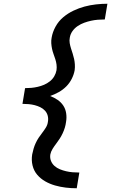

<svg xmlns="http://www.w3.org/2000/svg" viewBox="-20 -853 640 1026"><path d="M390 153Q360 153 331 149.5Q302 146 274 138Q246 130 221.5 116Q197 102 179 81Q161 60 154 31.5Q147 3 152 -28Q155 -43 159.5 -58.5Q164 -74 171 -89Q178 -104 187 -117.5Q196 -131 206.5 -144.5Q217 -158 225.5 -172Q234 -186 236 -202Q239 -219 235 -234.5Q231 -250 220.5 -261.5Q210 -273 195.5 -280Q181 -287 165.5 -291Q150 -295 133.5 -296.5Q117 -298 100 -298L114 -382Q131 -382 147.5 -383.5Q164 -385 181.5 -389Q199 -393 215.5 -400Q232 -407 246.5 -418.5Q261 -430 270 -445.5Q279 -461 282 -478Q284 -494 282 -508.5Q280 -523 275.5 -537Q271 -551 266 -564.5Q261 -578 258 -592.5Q255 -607 254 -622Q253 -637 256 -652Q261 -682 277 -711Q293 -740 318 -761Q343 -782 372.5 -796Q402 -810 432 -818Q462 -826 493 -829.5Q524 -833 554 -833L540 -749Q521 -749 502.5 -747.5Q484 -746 466 -742Q448 -738 430 -731.5Q412 -725 395.5 -714Q379 -703 367.5 -687Q356 -671 353 -652Q350 -637 352.5 -622.5Q355 -608 359.5 -594Q364 -580 368.5 -566Q373 -552 376 -538Q379 -524 380 -509Q381 -494 379 -478Q375 -455 363.5 -432Q352 -409 334 -391Q316 -373 293.5 -360.5Q271 -348 248 -340Q269 -332 287.5 -319.5Q306 -307 318 -289Q330 -271 333.5 -248Q337 -225 333 -202Q331 -186 326.5 -171Q322 -156 315 -141Q308 -126 299 -112Q290 -98 280 -85Q270 -72 261 -57.5Q252 -43 249 -28Q246 -9 252.5 7Q259 23 271.5 34Q284 45 300 51.5Q316 58 333 62Q350 66 367.5 67.5Q385 69 404 69Z"/></svg>

Font: Iosevka Aile Medium
Style: Italic
Weight: 500
Italic angle: -9°
Designer: Belleve Invis
Foundry: Belleve Invis
Version: Version 31.1.0; ttfautohint (v1.8.4)